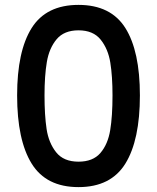

<svg xmlns="http://www.w3.org/2000/svg" viewBox="-20 -757 642 785"><path d="M50 -367Q50 -548 109.5 -642.5Q169 -737 301 -737Q433 -737 492.5 -642.5Q552 -548 552 -367Q552 -184 492.5 -88Q433 8 301 8Q169 8 109.5 -88Q50 -184 50 -367ZM301 -96Q360 -96 390.5 -131.5Q421 -167 430.5 -224.5Q440 -282 440 -367Q440 -445 431 -501Q422 -557 391.5 -595Q361 -633 301 -633Q242 -633 211.5 -596.5Q181 -560 171.5 -503.5Q162 -447 162 -367Q162 -286 170.5 -229.5Q179 -173 209.5 -134.5Q240 -96 301 -96Z"/></svg>

Font: Poppins-tnum Medium
Style: Regular
Weight: 500
Designer: Ninad Kale (Devanagari), Jonny Pinhorn (Latin)
Foundry: Indian Type Foundry
Version: Version 4.004